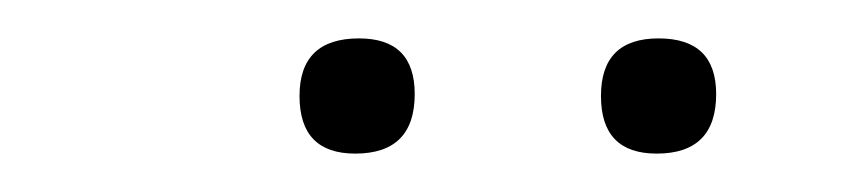

<svg xmlns="http://www.w3.org/2000/svg" viewBox="-20 -651 438 100"><path d="M167 -631Q196 -631 196 -602Q196 -571 165 -571Q136 -571 136 -601Q136 -631 167 -631ZM353 -602Q353 -571 322 -571Q293 -571 293 -601Q293 -631 323 -631Q353 -631 353 -602Z"/></svg>

Font: Alegreya Sans SC Light
Style: Italic
Weight: 300
Italic angle: -7°
Designer: Juan Pablo del Peral
Foundry: Huerta Tipografica
Version: Version 2.007